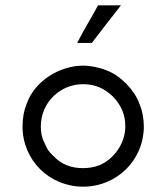

<svg xmlns="http://www.w3.org/2000/svg" viewBox="-20 -701 585 728"><path d="M438.5 -680.7H351.6C338.9 -656.2 325.2 -632.8 311.5 -609.4C297.9 -585.9 285.2 -562.5 272.5 -538.1H328.1C346.7 -562.5 364.3 -585.9 382.8 -609.4C401.4 -632.8 419.9 -656.2 438.5 -680.7ZM525.4 -221.7C525.4 -250 519.5 -283.2 507.8 -309.6C489.3 -360.4 435.5 -416 382.8 -434.6C357.4 -445.3 322.3 -452.1 294.9 -452.1C207 -452.1 112.3 -394.5 82 -309.6C70.3 -281.2 65.4 -252 65.4 -221.7C65.4 -92.8 168 6.8 294.9 6.8C423.8 6.8 525.4 -94.7 525.4 -221.7ZM455.1 -221.7C455.1 -159.2 414.1 -98.6 356.4 -74.2C337.9 -67.4 317.4 -63.5 294.9 -63.5C250 -63.5 212.9 -77.1 181.6 -110.4C173.8 -117.2 167 -125 161.1 -133.8C156.2 -142.6 151.4 -152.3 147.5 -162.1C137.7 -179.7 134.8 -202.1 134.8 -221.7C134.8 -311.5 207 -381.8 294.9 -381.8C340.8 -381.8 375 -366.2 408.2 -335C439.5 -301.8 455.1 -267.6 455.1 -221.7Z"/></svg>

Font: My Font
Style: Regular
Weight: 400
Designer: Alfredo Marco Pradil
Version: Version 0.001